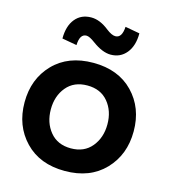

<svg xmlns="http://www.w3.org/2000/svg" viewBox="-110 -814 811 918"><g transform="rotate(15 295.0 -355.0)"><path d="M121 -593Q121 -655 150 -690.5Q179 -726 229 -726Q272 -726 317 -690Q344 -669 362 -669Q395 -669 398 -725L470 -712Q470 -650 440.5 -614Q411 -578 363 -578Q322 -578 272 -615Q244 -636 229 -636Q196 -636 194 -580ZM398 -362.5Q361 -407 295 -407Q229 -407 192 -362.5Q155 -318 155 -252Q155 -186 192 -141Q229 -96 295 -96Q361 -96 398 -141Q435 -186 435 -252Q435 -318 398 -362.5ZM98 -443.5Q171 -519 295 -519Q419 -519 492 -443.5Q565 -368 565 -252Q565 -136 492 -60Q419 16 295 16Q171 16 98 -60Q25 -136 25 -252Q25 -368 98 -443.5Z"/></g></svg>

Font: Techna Sans
Style: Regular
Weight: 400
Designer: Carl Enlund
Version: Version 1.003